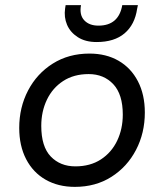

<svg xmlns="http://www.w3.org/2000/svg" viewBox="-20 -717 640 749"><path d="M272 12Q207 12 158 -16Q109 -44 82 -96Q55 -148 55 -218Q55 -298 89.5 -364Q124 -430 186 -469Q248 -508 329 -508Q394 -508 442.5 -480Q491 -452 518 -400Q545 -348 545 -278Q545 -198 510.5 -132Q476 -66 414.5 -27Q353 12 272 12ZM274 -68Q332 -68 373.5 -95Q415 -122 437 -168Q459 -214 459 -270Q459 -349 422 -388.5Q385 -428 326 -428Q268 -428 226.5 -401Q185 -374 163 -328Q141 -282 141 -226Q141 -145 178 -106.5Q215 -68 274 -68ZM357 -553Q313 -553 283.5 -572Q254 -591 241.5 -620.5Q229 -650 234 -684L236 -697H296Q289 -659 308.5 -638Q328 -617 364 -617Q443 -617 457 -697H518L515 -683Q506 -621 466 -587Q426 -553 357 -553Z"/></svg>

Font: DM Mono
Style: Italic
Weight: 400
Italic angle: -10°
Designer: Colophon Foundry
Foundry: Colophon Foundry
Version: Version 1.000; ttfautohint (v1.8.2.53-6de2)